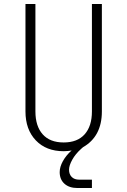

<svg xmlns="http://www.w3.org/2000/svg" viewBox="-20 -750 640 965"><path d="M369 195Q328 195 304 173.5Q280 152 280 115Q280 89 296 60Q312 31 340 6Q332 8 320 9Q308 10 300 10Q212 10 160 -44.5Q108 -99 108 -190V-730H158V-190Q158 -116 194.5 -75Q231 -34 300 -34Q369 -34 405.5 -75Q442 -116 442 -190V-730H492V-190Q492 -64 397 -10L388 -2Q359 24 343 53Q327 82 327 103Q327 126 340.5 139.5Q354 153 378 153H442V195Z"/></svg>

Font: Pitagon Sans Mono Thin
Style: Regular
Weight: 100
Monospace: yes
Designer: Travis Tran
Foundry: Pitagon
Version: Version 1.001; ttfautohint (v1.8.4.7-5d5b);gftools[0.9.26]